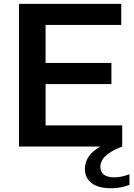

<svg xmlns="http://www.w3.org/2000/svg" viewBox="-20 -760 696 996"><path d="M78.5 0V-740H609V-630.5H216.5V-109.5H614V0ZM154.5 -324V-433.5H558V-324ZM557 216.5Q489 216.5 454.8 189.5Q420.5 162.5 420.5 116.5Q420.5 87 435.2 60.2Q450 33.5 484.2 10.2Q518.5 -13 578 -32.5L614 0Q570 17.5 545.2 34.8Q520.5 52 510.5 69.8Q500.5 87.5 500.5 106.5Q500.5 132 518.8 146Q537 160 574.5 160Q591.5 160 609.8 156.2Q628 152.5 651.5 144V199Q630.5 207 607.2 211.8Q584 216.5 557 216.5Z"/></svg>

Font: Encode Sans SC SemiExpanded SemiBold
Style: Regular
Weight: 600
Width: 6
Designer: Multiple Designers
Foundry: Impallari Type
Version: Version 3.002